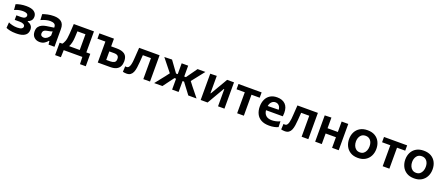

<svg xmlns="http://www.w3.org/2000/svg" viewBox="107 -1897 7854 3418"><g transform="rotate(20 4034.0 -188.0)"><path d="M227 10.5Q159.5 10.5 111.8 -0.5Q64 -11.5 38 -24L46 -131.5Q74.5 -116 118.8 -105Q163 -94 213 -94Q273.5 -94 297.5 -110.8Q321.5 -127.5 321.5 -150.5Q321.5 -178 294.8 -193Q268 -208 225 -208H126.5V-294H216.5Q262.5 -294 285.8 -310.2Q309 -326.5 309 -353Q309 -378.5 283.8 -391.8Q258.5 -405 212.5 -405Q176 -405 137.8 -397.2Q99.5 -389.5 55 -369L45 -475.5Q76.5 -489.5 128.8 -499.8Q181 -510 236.5 -510Q341 -510 389 -473.8Q437 -437.5 437 -381.5Q437 -333 412 -305.5Q387 -278 354.5 -267.5V-257Q377 -251 398.8 -237.5Q420.5 -224 435 -199.8Q449.5 -175.5 449.5 -138.5Q449.5 -97.5 429.5 -63.8Q409.5 -30 361 -9.8Q312.5 10.5 227 10.5Z M675 11.5Q612 11.5 570.2 -27.5Q528.5 -66.5 528.5 -137Q528.5 -193 553.2 -225.8Q578 -258.5 615.5 -274.8Q653 -291 692 -297L834.5 -318Q836.5 -370.5 806.5 -388Q776.5 -405.5 728.5 -405.5Q694 -405.5 650.2 -394.5Q606.5 -383.5 557 -361L551 -471.5Q587.5 -486 643.5 -498.2Q699.5 -510.5 762 -510.5Q853.5 -510.5 904.5 -469.5Q955.5 -428.5 955.5 -335.5V0H843L835.5 -65H825Q804.5 -37.5 767 -13Q729.5 11.5 675 11.5ZM721 -88Q752.5 -88 782.2 -109.8Q812 -131.5 831 -169V-247.5Q821 -240.5 800.2 -235.2Q779.5 -230 723 -219.5Q656 -207.5 656 -147Q656 -114.5 675.8 -101.2Q695.5 -88 721 -88Z M1016.5 135.5V-100H1068Q1086.5 -119 1104.8 -165.5Q1123 -212 1128.5 -303.5Q1132 -360.5 1134.8 -406.5Q1137.5 -452.5 1140 -498H1522.5V-100H1597.5V135.5H1488L1483.5 0H1130.5L1126 135.5ZM1240 -283.5Q1237.5 -229 1226.8 -182.2Q1216 -135.5 1196.5 -100H1397.5V-398H1245.5Q1244 -371.5 1242.8 -343.5Q1241.5 -315.5 1240 -283.5Z M1775.5 0V-397H1625V-498H1901V-352H2006.5Q2106.5 -352 2159 -312.8Q2211.5 -273.5 2211.5 -181Q2211.5 -127 2191.8 -86.2Q2172 -45.5 2128 -22.8Q2084 0 2010.5 0ZM1901 -95.5H1975.5Q2020.5 -95.5 2051.8 -111.8Q2083 -128 2083 -179.5Q2083 -213 2069.5 -229.2Q2056 -245.5 2034.8 -251Q2013.5 -256.5 1991.5 -256.5H1901Z M2320.5 10.5Q2304.5 10.5 2285 8.2Q2265.5 6 2252 2L2257.5 -104Q2266 -102.5 2273.5 -101.8Q2281 -101 2285.5 -101Q2309.5 -101 2324.2 -119.5Q2339 -138 2347.2 -168.8Q2355.5 -199.5 2359.5 -236.8Q2363.5 -274 2365.5 -311.5Q2368.5 -359.5 2371.8 -406.8Q2375 -454 2378 -498H2765.5V0H2638.5V-397.5H2485Q2482.5 -363.5 2480 -329.8Q2477.5 -296 2475.5 -265Q2471 -206 2463.8 -155.8Q2456.5 -105.5 2441 -68.2Q2425.5 -31 2396.8 -10.2Q2368 10.5 2320.5 10.5Z M2844 0Q2879.5 -45 2915.2 -90Q2951 -135 2986.5 -179.5L3046.5 -258.5L2997 -320.5Q2961 -365 2926 -409Q2891 -453 2855 -498L3000 -502Q3025 -467.5 3049.5 -433.8Q3074 -400 3099 -365.5L3152 -292.5H3184V-498H3307V-292.5H3339L3390.5 -365Q3414 -398 3438 -431.5Q3462 -465 3485 -498H3633.5Q3598 -453 3563.2 -409Q3528.5 -365 3494 -321L3443.5 -257L3502.5 -180Q3538.5 -135.5 3574.8 -90.2Q3611 -45 3647 0H3490.5Q3466 -33 3442.5 -64.2Q3419 -95.5 3394.5 -127.5L3335.5 -206.5H3307V0H3184V-206.5H3153.5L3094 -127Q3070.5 -95 3047 -63.5Q3023.5 -32 3000 0Z M3725 0V-498L3847.5 -501.5V-173.5H3855.5L3938 -315Q3965.5 -361 3992.2 -407Q4019 -453 4045 -498H4175.5V0H4054V-325H4045L3964 -185.5Q3937 -138.5 3909.8 -92Q3882.5 -45.5 3856 0Z M4416 0V-397.5H4260V-498H4698.5V-397.5H4543V0Z M5024 12.5Q4930 12.5 4870 -21.5Q4810 -55.5 4781.5 -115Q4753 -174.5 4753 -251Q4753 -327 4780.2 -385.8Q4807.5 -444.5 4860.5 -477.5Q4913.5 -510.5 4990.5 -510.5Q5090 -510.5 5146.2 -456Q5202.5 -401.5 5202.5 -292.5Q5202.5 -254.5 5198.5 -227H4880.5Q4886 -164 4924.8 -128.8Q4963.5 -93.5 5038.5 -93.5Q5070 -93.5 5112 -102.2Q5154 -111 5189.5 -129.5L5193.5 -20.5Q5165 -6.5 5121.8 3Q5078.5 12.5 5024 12.5ZM4991.5 -417Q4950 -417 4920.8 -387.2Q4891.5 -357.5 4883 -307.5L5090 -311.5Q5086.5 -361 5059.5 -389Q5032.5 -417 4991.5 -417Z M5319.5 10.5Q5303.5 10.5 5284 8.2Q5264.5 6 5251 2L5256.5 -104Q5265 -102.5 5272.5 -101.8Q5280 -101 5284.5 -101Q5308.5 -101 5323.2 -119.5Q5338 -138 5346.2 -168.8Q5354.5 -199.5 5358.5 -236.8Q5362.5 -274 5364.5 -311.5Q5367.5 -359.5 5370.8 -406.8Q5374 -454 5377 -498H5764.5V0H5637.5V-397.5H5484Q5481.5 -363.5 5479 -329.8Q5476.5 -296 5474.5 -265Q5470 -206 5462.8 -155.8Q5455.5 -105.5 5440 -68.2Q5424.5 -31 5395.8 -10.2Q5367 10.5 5319.5 10.5Z M5894 0V-498L6019.5 -502V-300H6214.5V-498H6340V0H6214.5V-200.5H6019.5V0Z M6706 12.5Q6618 12.5 6560 -24.5Q6502 -61.5 6473.5 -121.5Q6445 -181.5 6445 -251Q6445 -325.5 6475 -384.2Q6505 -443 6562.8 -477Q6620.5 -511 6703.5 -511Q6788.5 -511 6846.2 -476.5Q6904 -442 6933.2 -383.2Q6962.5 -324.5 6962.5 -251Q6962.5 -176 6932.2 -116.5Q6902 -57 6844.5 -22.2Q6787 12.5 6706 12.5ZM6705.5 -92.5Q6748.5 -92.5 6776.8 -115Q6805 -137.5 6819 -173.8Q6833 -210 6833 -251Q6833 -322.5 6798 -364.2Q6763 -406 6705 -406Q6641.5 -406 6608 -361.2Q6574.5 -316.5 6574.5 -251Q6574.5 -210 6589 -173.8Q6603.5 -137.5 6632.8 -115Q6662 -92.5 6705.5 -92.5Z M7173 0V-397.5H7017V-498H7455.5V-397.5H7300V0Z M7771 12.5Q7683 12.5 7625 -24.5Q7567 -61.5 7538.5 -121.5Q7510 -181.5 7510 -251Q7510 -325.5 7540 -384.2Q7570 -443 7627.8 -477Q7685.5 -511 7768.5 -511Q7853.5 -511 7911.2 -476.5Q7969 -442 7998.2 -383.2Q8027.5 -324.5 8027.5 -251Q8027.5 -176 7997.2 -116.5Q7967 -57 7909.5 -22.2Q7852 12.5 7771 12.5ZM7770.5 -92.5Q7813.5 -92.5 7841.8 -115Q7870 -137.5 7884 -173.8Q7898 -210 7898 -251Q7898 -322.5 7863 -364.2Q7828 -406 7770 -406Q7706.5 -406 7673 -361.2Q7639.5 -316.5 7639.5 -251Q7639.5 -210 7654 -173.8Q7668.5 -137.5 7697.8 -115Q7727 -92.5 7770.5 -92.5Z"/></g></svg>

Font: Commissioner SemiBold
Style: Regular
Weight: 600
Designer: Kostas Bartsokas
Foundry: Kostas Bartsokas
Version: Version 1.000; ttfautohint (v1.8.3)